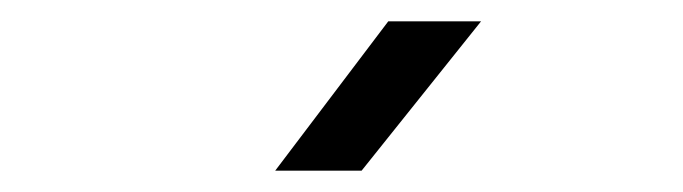

<svg xmlns="http://www.w3.org/2000/svg" viewBox="-20 -805 640 180"><path d="M238 -645 344 -785H431L319 -645Z"/></svg>

Font: Tiny Light
Style: Regular
Weight: 300
Monospace: yes
Designer: Philipp Nurullin, Konstantin Bulenkov
Foundry: JetBrains
Version: Version 2.251; ttfautohint (v1.8.4.7-5d5b)